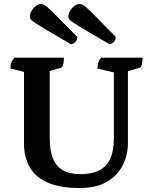

<svg xmlns="http://www.w3.org/2000/svg" viewBox="-20 -930 765 962"><path d="M379.7 12Q278.2 12 216.9 -16Q155.6 -44 128 -94Q100.3 -144 100.3 -211V-585.8L120 -565.2L32.3 -586.4Q32.3 -603.1 36.6 -615.6Q40.8 -628.1 52.7 -641H300.2Q300.2 -619.1 296.2 -605.6Q292.2 -592.1 284.2 -590.1L206.9 -568.1L229.2 -589.1V-235.3Q229.2 -173.5 246.2 -134Q263.2 -94.5 297 -75.9Q330.7 -57.3 380.2 -57.3Q439.5 -57.3 477 -76.3Q514.5 -95.2 532.5 -135.4Q550.6 -175.6 550.6 -237.3V-597.2L559.8 -564.9L468.1 -586.4Q468.1 -603.1 472.1 -615.6Q476.1 -628.1 487 -641H694.5Q694.5 -619.6 690.5 -605.9Q686.5 -592.1 678.5 -590.1L606.9 -569.2L620.9 -602.2V-214Q620.9 -154.5 595.2 -102.8Q569.6 -51.1 516.3 -19.5Q463 12 379.7 12ZM527.7 -708.9Q453.5 -752.3 411.7 -776.9Q369.9 -801.5 350.9 -814.2Q331.9 -826.9 327.2 -833Q322.5 -839.2 322.5 -845.1Q322.5 -860.1 331.2 -875.1Q339.9 -890.1 353 -900Q366.1 -910 379.2 -910Q386.5 -910 394.4 -906Q402.2 -902.1 418.8 -887Q435.4 -871.9 468.4 -838.2Q501.4 -804.5 560 -745.1Q560 -728.7 549.9 -718.8Q539.7 -708.9 527.7 -708.9ZM334.5 -708.9Q260.3 -752.3 218.5 -776.9Q176.7 -801.5 157.7 -814.2Q138.7 -826.9 134 -833Q129.3 -839.2 129.3 -845.1Q129.3 -860.1 138 -875.1Q146.7 -890.1 159.8 -900Q172.9 -910 186 -910Q193.4 -910 201.2 -906Q209.1 -902.1 225.6 -887Q242.2 -871.9 275.2 -838.2Q308.3 -804.5 366.9 -745.1Q366.9 -728.7 356.7 -718.8Q346.6 -708.9 334.5 -708.9Z"/></svg>

Font: Pitagon Serif
Style: Regular
Weight: 400
Designer: Travis Tran
Foundry: Pitagon
Version: Version 1.000;gftools[0.9.26]